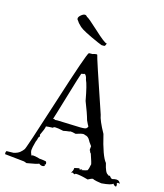

<svg xmlns="http://www.w3.org/2000/svg" viewBox="-136 -1052 992 1162"><g transform="rotate(15 359.5 -471.0)"><path d="M610 9Q672 4 681 -8Q691 5 699 5H701Q703 0 703 -5Q703 -10 700 -15Q703 -20 707 -20Q711 -20 717 -16V-18Q717 -24 710 -30.5Q703 -37 692 -37Q682 -37 667 -33Q659 -33 648 -49Q646 -47 643 -47Q639 -47 635 -52Q618 -58 605 -117Q576 -151 545 -283Q504 -357 499 -391Q385 -725 385 -736Q384 -738 379 -738Q372 -738 356 -733Q332 -733 332 -732H333Q321 -723 217 -396.5Q113 -70 108 -70Q101 -60 88 -49Q75 -38 50 -32L16 -31Q11 -31 7 -31Q3 -31 1 -20V-16Q1 -10 5 -10H9Q13 -10 124 2L141 8Q209 -3 216 -9Q227 0 238 0Q244 0 250 -3Q252 -7 252 -9Q252 -11 249 -12Q251 -15 253 -15Q255 -15 257 -12Q256 -30 251 -32.5Q246 -35 204 -39H208L204 -40Q179 -47 168 -47Q159 -47 158 -43Q149 -62 149 -76Q149 -88 161 -132Q167 -143 170 -160Q177 -165 177 -172Q177 -175 175 -179Q196 -222 197 -237Q210 -239 241 -240Q241 -246 254 -246Q270 -246 305 -238Q322 -242 343 -244Q345 -246 350 -246Q360 -246 382 -240Q414 -251 428 -251Q435 -251 438 -248Q459 -246 471 -223Q471 -220 492 -192Q490 -179 490 -172Q490 -164 492 -164L494 -165V-163Q494 -155 502 -148Q521 -93 521 -84Q521 -83 520 -83Q516 -58 509 -46Q501 -42 473 -37V-38L477 -45Q467 -38 463 -38Q459 -38 459 -43V-45Q430 -38 426 -38H425L427 -39Q428 -39 428 -37Q428 -32 424 -19Q423 -19 421.5 -16Q420 -13 417 -5Q423 -8 427 -9Q434 -2 438 -2Q442 -2 445 -7Q471 -7 524 8Q545 -4 554 -4Q558 -4 560 -1Q574 4 610 9ZM400 -285Q377 -285 341 -287Q281 -290 255 -290Q240 -290 237 -289L241 -290Q241 -292 227 -293Q228 -293 272 -441Q316 -589 321 -600Q340 -603 341 -605Q353 -600 358 -572Q371 -547 389 -448Q417 -378 428 -337Q442 -307 443 -307Q445 -305 445 -302Q445 -297 437 -291Q437 -285 400 -285ZM401 -799Q405 -799 411.5 -799Q418 -799 423 -818L421 -817Q408 -817 341.5 -878.5Q275 -940 265 -942Q259 -951 250 -951Q240 -951 226.5 -939.5Q213 -928 213 -918Q213 -910 221 -903Q226 -893 247 -873.5Q268 -854 368 -810L395 -799Z"/></g></svg>

Font: Xiaobo Songti 小帛宋体
Style: Regular
Weight: 400
Version: Version 1.501;March 17, 2024;FontCreator 14.0.0.2814 64-bit